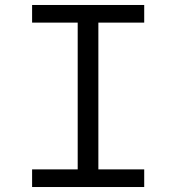

<svg xmlns="http://www.w3.org/2000/svg" viewBox="-20 -751 707 771"><path d="M108.9 0V-70.8H292V-660.2H108.9V-731H559.1V-660.2H375V-70.8H559.1V0Z"/></svg>

Font: Shanggu Mono N
Style: Regular
Weight: 350
Designer: GuiWonder
Version: Version 1.021